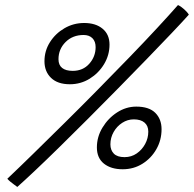

<svg xmlns="http://www.w3.org/2000/svg" viewBox="-20 -732 768 760"><path d="M48.5 8Q44 4.5 36 -1.2Q28 -7 20.5 -13.2Q13 -19.5 9 -24.5Q54 -67 112 -123.8Q170 -180.5 235.2 -245Q300.5 -309.5 366 -376Q431.5 -442.5 492.2 -505.2Q553 -568 602.5 -621.5Q652 -675 684.5 -712Q696 -707 709 -695.2Q722 -683.5 727.5 -674Q701.5 -645 658.2 -599.5Q615 -554 561.2 -498.5Q507.5 -443 448.2 -382.8Q389 -322.5 329.5 -263Q270 -203.5 216 -150.5Q162 -97.5 118.5 -56.5Q75 -15.5 48.5 8ZM473 -110Q500 -110 521 -124.5Q542 -139 554.5 -162Q567 -185 567 -211Q567 -234 552 -246.8Q537 -259.5 509.5 -259.5Q485 -259.5 463.8 -245.8Q442.5 -232 429.8 -209.5Q417 -187 417 -160.5Q417 -138 430.5 -124Q444 -110 473 -110ZM465.5 -62Q419.5 -62 391.5 -84.2Q363.5 -106.5 363.5 -148.5Q363.5 -190.5 385.8 -227.2Q408 -264 443.5 -287Q479 -310 519.5 -310Q570 -310 594.8 -285.2Q619.5 -260.5 619.5 -220.5Q619.5 -177.5 599 -141.5Q578.5 -105.5 543.8 -83.8Q509 -62 465.5 -62ZM256.5 -398.5Q208 -398.5 182 -423.8Q156 -449 156 -489.5Q156 -531 177.8 -565.2Q199.5 -599.5 235.2 -620.2Q271 -641 313 -641Q359 -641 386.2 -618.2Q413.5 -595.5 413.5 -555.5Q413.5 -514 392 -478.2Q370.5 -442.5 335 -420.5Q299.5 -398.5 256.5 -398.5ZM268 -451.5Q308.5 -451.5 333.5 -479.8Q358.5 -508 358.5 -545.5Q358.5 -568 345.8 -580.8Q333 -593.5 311 -593.5Q267.5 -593.5 239.5 -565.5Q211.5 -537.5 211.5 -497.5Q211.5 -474.5 226 -463Q240.5 -451.5 268 -451.5Z"/></svg>

Font: Grandstander Thin Light
Style: Italic
Weight: 300
Italic angle: -15°
Version: Version 1.200